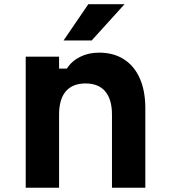

<svg xmlns="http://www.w3.org/2000/svg" viewBox="-20 -878 790 898"><path d="M100.3 -613.1H256.3V-557.3H292.9Q315.2 -592.5 354.6 -612.1Q393.9 -631.8 443.2 -631.8Q510.9 -631.8 559.4 -600.8Q608 -569.8 633.9 -511.4Q659.7 -452.9 659.7 -372.1V0H503.7V-342.1Q503.7 -413.2 472.3 -450.4Q440.9 -487.7 380.3 -487.7Q319.2 -487.7 287.7 -450.7Q256.3 -413.8 256.3 -342.1V0H100.3ZM393.1 -858.4H562.5L408.8 -688.7H277.2Z"/></svg>

Font: Martian Mono VF sWd Rg
Style: Regular
Weight: 400
Width: 6
Monospace: yes
Designer: Roman Shamin
Foundry: Evil Martians
Version: Version 1.100